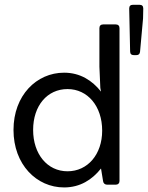

<svg xmlns="http://www.w3.org/2000/svg" viewBox="-20 -781 626 812"><path d="M526.4 -745.1 530.3 -563.5C530.3 -552.7 536.1 -547.9 545.9 -547.9H556.6C566.4 -547.9 571.3 -552.7 572.3 -562.5L585 -703.1L585.9 -745.1C585.9 -755.9 580.1 -760.7 570.3 -760.7H542C532.2 -760.7 526.4 -755.9 526.4 -745.1ZM400.4 -499 404.3 -409.2 407.2 -393.6C370.1 -440.4 319.3 -473.6 251 -473.6C134.8 -473.6 37.1 -377.9 37.1 -231.4C37.1 -85 134.8 11.7 251 11.7C319.3 11.7 370.1 -21.5 407.2 -68.4L416 -14.6C417 -5.9 423.8 0 432.6 0H469.7C479.5 0 485.4 -5.9 485.4 -15.6V-662.1C485.4 -671.9 479.5 -677.7 469.7 -677.7H416C406.2 -677.7 400.4 -671.9 400.4 -662.1ZM265.6 -56.6C179.7 -56.6 120.1 -129.9 120.1 -231.4C120.1 -334 179.7 -404.3 265.6 -404.3C350.6 -404.3 412.1 -332 412.1 -228.5C412.1 -127.9 350.6 -56.6 265.6 -56.6Z"/></svg>

Font: Ed Sans Neue
Style: Regular
Weight: 400
Designer: Stephen Hutchings
Version: Version 1.004;PS 001.004;hotconv 1.0.88;makeotf.lib2.5.64775